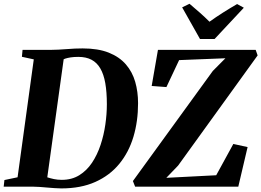

<svg xmlns="http://www.w3.org/2000/svg" viewBox="-34 -1014 1420 1043"><path d="M88.5 -743H239Q283.5 -743.5 328.2 -747.2Q373 -751 415 -751Q499 -751 556.8 -728Q614.5 -705 649.8 -664.2Q685 -623.5 700.5 -569.5Q716 -515.5 716 -453.5Q716 -355 690.8 -270.8Q665.5 -186.5 614 -123.8Q562.5 -61 484 -25.8Q405.5 9.5 299 9.5Q282.5 9.5 262.8 8Q243 6.5 222.2 4.8Q201.5 3 181.8 1.5Q162 0 144.5 0H-14L-10 -36L61.5 -51L149.5 -691.5L85 -705.5ZM219 -23 195 -59Q206.5 -56 222.8 -50.8Q239 -45.5 259 -41.2Q279 -37 301.5 -37Q356 -37 396.8 -62.2Q437.5 -87.5 466 -130.2Q494.5 -173 512.2 -226.5Q530 -280 538.2 -337.2Q546.5 -394.5 546.5 -447.5Q546.5 -513.5 538 -562Q529.5 -610.5 511 -642.2Q492.5 -674 463 -689.5Q433.5 -705 391.5 -705Q367 -705 349.5 -702.2Q332 -699.5 320.2 -695.5Q308.5 -691.5 300.5 -687.5L315 -714.5ZM700 0 688 -30.5 1122 -628.5 1190.5 -697.5 939 -687.5 870 -541 790 -547 824 -743H1355L1365.5 -713L933.5 -114.5L869.5 -48L1140.5 -62L1233.5 -232L1311 -215L1260.5 0ZM1052.5 -802 955.5 -974 995.5 -993.5Q1024 -969.5 1051.8 -945Q1079.5 -920.5 1104 -896Q1139.5 -921.5 1177.8 -945.8Q1216 -970 1254 -992L1290.5 -972L1131.5 -802Z"/></svg>

Font: Merriweather 72pt ExtraBold
Style: Italic
Weight: 800
Italic angle: -7.8°
Version: Version 2.101